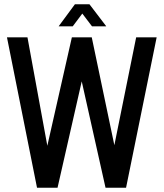

<svg xmlns="http://www.w3.org/2000/svg" viewBox="-20 -884 770 904"><path d="M476.9 0 318.4 -708.3H412L548.9 -54.9L477.9 0ZM154.3 0 13 -707.3V-708.3H109.3L229 -54.9L158.1 0ZM158.1 0 318.4 -708.3H412L250.9 0ZM477.9 0 621.1 -708.3H717.4V-707.3L573.5 0ZM413.2 -760 341.3 -854.7 401.2 -863.9 479.7 -761V-760ZM256.7 -760V-761L332.7 -863.9H400.5L322.4 -760Z"/></svg>

Font: Foldit Thin
Style: Regular
Weight: 100
Designer: Sophia Tai
Foundry: Sophia Tai
Version: Version 1.003